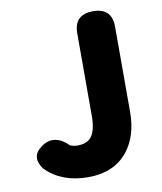

<svg xmlns="http://www.w3.org/2000/svg" viewBox="-85 -812 755 895"><g transform="rotate(-10 293.0 -365.0)"><path d="M261 14Q135 14 60 -62Q15 -124 71 -165Q104 -190 139 -184Q172 -178 202 -147Q219 -140 237 -140Q283 -140 303 -167Q326 -196 326 -266V-655Q326 -744 416 -744Q505 -744 505 -655V-498V-252Q505 -136 446 -64Q381 14 261 14Z"/></g></svg>

Font: GenSenRounded TW H
Style: Regular
Weight: 900
Version: Version 1.501;PS 1;hotconv 16.6.51;makeotf.lib2.5.65220